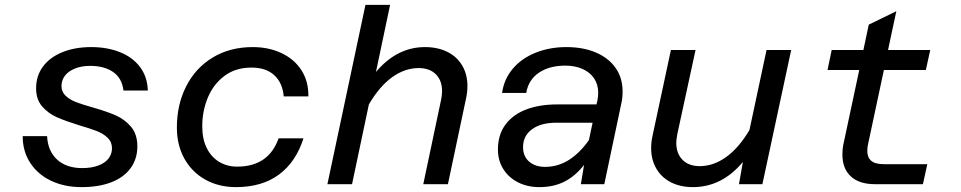

<svg xmlns="http://www.w3.org/2000/svg" viewBox="-20 -755 3940 787"><path d="M73 -197H173Q176 -136 214 -101Q252 -66 317 -66Q355 -66 383 -76.5Q411 -87 425 -105.5Q439 -124 439 -147Q439 -173 421.5 -190Q404 -207 377.5 -217.5Q351 -228 306 -241Q248 -259 213 -274.5Q178 -290 153 -318.5Q128 -347 128 -393Q128 -444 156 -482Q184 -520 235.5 -541Q287 -562 354 -562Q419 -562 471 -541.5Q523 -521 553.5 -481Q584 -441 586 -384H486Q480 -435 443.5 -460Q407 -485 350 -485Q314 -485 287 -474Q260 -463 246 -444.5Q232 -426 232 -402Q232 -379 248.5 -363Q265 -347 290.5 -337Q316 -327 359 -315Q418 -298 454.5 -282Q491 -266 517 -235.5Q543 -205 543 -155Q543 -104 515.5 -66Q488 -28 436.5 -8Q385 12 314 12Q245 12 190.5 -13.5Q136 -39 104.5 -86.5Q73 -134 73 -197Z M705 -232Q705 -326 743 -401Q781 -476 851.5 -519Q922 -562 1016 -562Q1082 -562 1134.5 -537Q1187 -512 1216 -466.5Q1245 -421 1244 -360H1143Q1138 -416 1104 -447Q1070 -478 1011 -478Q945 -478 899.5 -443.5Q854 -409 831.5 -354Q809 -299 809 -238Q809 -185 827.5 -148Q846 -111 878.5 -91.5Q911 -72 952 -72Q1081 -72 1122 -188H1224Q1193 -91 1123.5 -39.5Q1054 12 947 12Q877 12 822 -18.5Q767 -49 736 -104.5Q705 -160 705 -232Z M1792 -382Q1792 -425 1766.5 -450.5Q1741 -476 1696 -476Q1640 -476 1588 -439Q1536 -402 1492 -327L1423 0H1322L1478 -735H1579L1521 -460Q1607 -562 1722 -562Q1774 -562 1813.5 -542.5Q1853 -523 1874.5 -486.5Q1896 -450 1896 -402Q1896 -377 1890 -350L1816 0H1715L1788 -346Q1792 -363 1792 -382Z M2374 -79Q2338 -33 2293.5 -10.5Q2249 12 2191 12Q2142 12 2103.5 -7.5Q2065 -27 2043 -62Q2021 -97 2021 -142Q2021 -203 2052 -244.5Q2083 -286 2137.5 -306.5Q2192 -327 2264 -327H2425L2429 -344Q2432 -361 2432 -375Q2432 -409 2415 -434Q2398 -459 2367.5 -472.5Q2337 -486 2297 -486Q2232 -486 2189 -457Q2146 -428 2137 -374H2038Q2046 -431 2082 -473.5Q2118 -516 2175.5 -539Q2233 -562 2302 -562Q2370 -562 2422 -540Q2474 -518 2503 -477Q2532 -436 2532 -380Q2532 -353 2527 -332L2457 0H2361ZM2214 -71Q2267 -71 2312 -99.5Q2357 -128 2394 -181L2409 -252H2260Q2197 -252 2160.5 -225Q2124 -198 2124 -152Q2124 -114 2149 -92.5Q2174 -71 2214 -71Z M2752 -170Q2752 -126 2777.5 -100Q2803 -74 2848 -74Q2904 -74 2956 -111Q3008 -148 3052 -222L3122 -550H3223L3105 0H3009L3025 -91Q2939 12 2820 12Q2769 12 2730.5 -7.5Q2692 -27 2670.5 -63.5Q2649 -100 2649 -148Q2649 -173 2655 -200L2730 -550H2831L2756 -204Q2752 -180 2752 -170Z M3433 -121Q3433 -147 3438 -168L3502 -468H3372L3389 -550H3519L3541 -654L3654 -709L3620 -550H3793L3775 -468H3603L3539 -168Q3535 -153 3535 -136Q3535 -110 3551 -96Q3567 -82 3604 -82H3781L3763 0H3567Q3502 0 3467.5 -32Q3433 -64 3433 -121Z"/></svg>

Font: Azeret Mono
Style: Italic
Weight: 400
Italic angle: -12°
Designer: Martin Vácha
Foundry: Displaay
Version: Version 1.000; Glyphs 3.0.3, build 3074